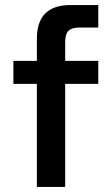

<svg xmlns="http://www.w3.org/2000/svg" viewBox="-20 -740 440 760"><path d="M238 0H126V-587Q126 -720 259 -720H369V-631H294Q264 -631 251 -618Q238 -605 238 -574ZM369 -408H33V-499H369Z"/></svg>

Font: Wix Madefor Display SemiBold
Style: Regular
Weight: 600
Designer: Dalton Maag Ltd
Foundry: Dalton Maag Ltd
Version: Version 3.100